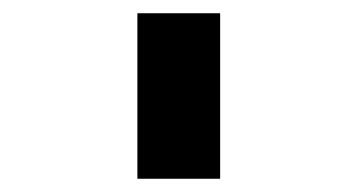

<svg xmlns="http://www.w3.org/2000/svg" viewBox="-20 -895 540 290"><path d="M187.5 -875H312.5V-625H187.5Z"/></svg>

Font: Amiga Topaz Unicode Rus
Style: Regular
Weight: 400
Designer: dMG of Trueschool and Divine Stylers
Foundry: dMG of Trueschool and Divine Stylers
Version: Version 1.1